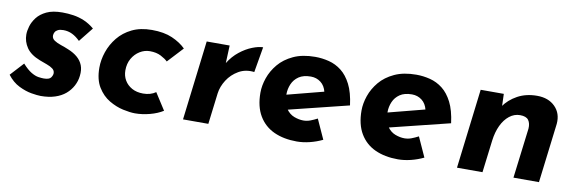

<svg xmlns="http://www.w3.org/2000/svg" viewBox="-41 -742 3114 1038"><g transform="rotate(10 1516.0 -223.0)"><path d="M199 9Q181 9 148 3.5Q115 -2 78.5 -20Q42 -38 14 -75L81 -148Q108 -118 130 -105Q152 -92 169.5 -89.5Q187 -87 198 -87Q229 -87 238 -100Q247 -113 247 -124Q247 -139 234.5 -148.5Q222 -158 202.5 -165Q183 -172 162 -180Q110 -200 87.5 -233Q65 -266 65 -305Q65 -325 72.5 -350.5Q80 -376 98.5 -400Q117 -424 150.5 -440Q184 -456 237 -456Q267 -456 297.5 -451.5Q328 -447 357.5 -434.5Q387 -422 414 -399L351 -320Q330 -341 307.5 -352Q285 -363 259 -363Q240 -363 229 -357.5Q218 -352 213 -343Q208 -334 208 -324Q208 -308 223 -298Q238 -288 259.5 -281Q281 -274 302 -265Q332 -253 353 -235Q374 -217 383.5 -192.5Q393 -168 389 -135Q386 -106 372 -79.5Q358 -53 334.5 -33Q311 -13 277 -2Q243 9 199 9Z M870 -28Q840 -9 798.5 2Q757 13 717 13Q690 13 651 4.5Q612 -4 574 -26.5Q536 -49 510.5 -90.5Q485 -132 485 -197Q485 -240 500 -284Q515 -328 545 -365Q575 -402 621 -424.5Q667 -447 730 -447Q797 -447 842.5 -427Q888 -407 917 -378L838 -293Q825 -306 800 -319Q775 -332 739 -332Q710 -332 684 -316Q658 -300 642 -272Q626 -244 626 -207Q626 -177 640 -153Q654 -129 680 -114.5Q706 -100 742 -100Q762 -100 779.5 -105Q797 -110 811 -120Z M1158 -437 1154 -340Q1178 -379 1211.5 -405.5Q1245 -432 1279.5 -445.5Q1314 -459 1338 -459L1314 -319Q1266 -325 1228 -303Q1190 -281 1167 -245Q1144 -209 1139 -171L1118 0H979L1032 -437Z M1620 -107Q1640 -107 1658.5 -114Q1677 -121 1696 -131L1745 -23Q1712 -7 1675.5 2Q1639 11 1605 11Q1533 11 1479.5 -13.5Q1426 -38 1396 -88.5Q1366 -139 1366 -215Q1366 -254 1380.5 -296Q1395 -338 1425.5 -374.5Q1456 -411 1505.5 -434Q1555 -457 1625 -457Q1663 -457 1700.5 -447.5Q1738 -438 1769.5 -413.5Q1801 -389 1823.5 -345Q1846 -301 1855 -231L1503 -144L1481 -222L1755 -293L1706 -278Q1698 -312 1674.5 -330Q1651 -348 1620 -348Q1579 -348 1554 -331Q1529 -314 1517.5 -287Q1506 -260 1506 -231Q1506 -181 1524.5 -154Q1543 -127 1569.5 -117Q1596 -107 1620 -107Z M2175 -107Q2195 -107 2213.5 -114Q2232 -121 2251 -131L2300 -23Q2267 -7 2230.5 2Q2194 11 2160 11Q2088 11 2034.5 -13.5Q1981 -38 1951 -88.5Q1921 -139 1921 -215Q1921 -254 1935.5 -296Q1950 -338 1980.5 -374.5Q2011 -411 2060.5 -434Q2110 -457 2180 -457Q2218 -457 2255.5 -447.5Q2293 -438 2324.5 -413.5Q2356 -389 2378.5 -345Q2401 -301 2410 -231L2058 -144L2036 -222L2310 -293L2261 -278Q2253 -312 2229.5 -330Q2206 -348 2175 -348Q2134 -348 2109 -331Q2084 -314 2072.5 -287Q2061 -260 2061 -231Q2061 -181 2079.5 -154Q2098 -127 2124.5 -117Q2151 -107 2175 -107Z M2663 -437 2666 -350 2661 -366Q2689 -407 2735.5 -432.5Q2782 -458 2843 -458Q2905 -458 2941.5 -421.5Q2978 -385 2973 -327L2933 0H2793L2827 -275Q2829 -304 2816.5 -321.5Q2804 -339 2770 -339Q2738 -339 2711.5 -318Q2685 -297 2668 -261Q2651 -225 2645 -178L2623 0H2483L2536 -437Z"/></g></svg>

Font: Josefin Sans Thin
Style: Bold Italic
Weight: 700
Italic angle: -7°
Version: Version 2.000